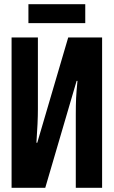

<svg xmlns="http://www.w3.org/2000/svg" viewBox="-20 -892 540 912"><path d="M385 -782V-872H115V-782ZM195 0 344 -508H348Q343 -457 341.5 -426.5Q340 -396 340 -346V0H465V-714H304L157 -214H153Q160 -312 160 -374V-714H35V0Z"/></svg>

Font: Noto Sans Mono UI Condensed
Style: Bold
Weight: 700
Width: 3
Designer: Monotype Design team
Foundry: Monotype Imaging Inc.
Version: 1.000